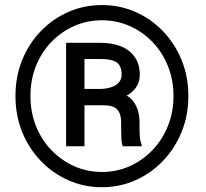

<svg xmlns="http://www.w3.org/2000/svg" viewBox="-20 -741 825 770"><path d="M400.9 -318.8H295.9L294.9 -384.3H382.8Q405.3 -384.8 424.8 -390.9Q444.3 -397 456.1 -409.7Q467.8 -422.4 467.8 -440.9Q467.8 -464.8 459.5 -478.5Q451.2 -492.2 432.6 -498.3Q414.1 -504.4 382.3 -504.4H318.8V-154.3H245.1V-569.3H382.3Q430.7 -569.3 466.1 -554.7Q501.5 -540 521 -511.5Q540.5 -482.9 540.5 -440.9Q540.5 -414.6 528.3 -394.5Q516.1 -374.5 492.2 -359.9Q468.3 -345.2 434.1 -335.9Q432.6 -335.9 430.9 -332.5Q429.2 -329.1 427.7 -329.1Q419.4 -324.2 417.2 -322Q415 -319.8 412.8 -319.3Q410.6 -318.8 400.9 -318.8ZM396 -318.8 405.8 -373.5Q482.9 -373.5 511.2 -338.9Q539.6 -304.2 539.6 -251.5V-224.1Q539.6 -206.1 541 -189.7Q542.5 -173.3 547.9 -162.1V-154.3H472.2Q467.3 -167 466.6 -190.4Q465.8 -213.9 465.8 -224.6V-251Q465.8 -285.6 449.7 -302.2Q433.6 -318.8 396 -318.8ZM102.1 -356Q102.1 -291.5 124 -236.1Q146 -180.7 185.8 -139.2Q225.6 -97.7 277.6 -74.5Q329.6 -51.3 388.7 -51.3Q448.2 -51.3 500 -74.5Q551.8 -97.7 591.6 -139.2Q631.3 -180.7 653.6 -236.1Q675.8 -291.5 675.8 -356Q675.8 -420.4 653.6 -475.8Q631.3 -531.2 591.6 -572.5Q551.8 -613.8 500 -636.7Q448.2 -659.7 388.7 -659.7Q329.6 -659.7 277.6 -636.7Q225.6 -613.8 185.8 -572.5Q146 -531.2 124 -475.8Q102.1 -420.4 102.1 -356ZM42 -356Q42 -433.6 68.8 -500Q95.7 -566.4 143.6 -616Q191.4 -665.5 254.2 -693.1Q316.9 -720.7 388.7 -720.7Q460.4 -720.7 523.2 -693.1Q585.9 -665.5 633.5 -616Q681.2 -566.4 708.3 -500Q735.4 -433.6 735.4 -356Q735.4 -278.3 708.3 -211.9Q681.2 -145.5 633.5 -95.7Q585.9 -45.9 523.2 -18.1Q460.4 9.8 388.7 9.8Q316.9 9.8 254.2 -18.1Q191.4 -45.9 143.6 -95.7Q95.7 -145.5 68.8 -211.9Q42 -278.3 42 -356Z"/></svg>

Font: Roboto Condensed ExtraBold
Style: Regular
Weight: 800
Designer: Christian Robertson
Foundry: Google
Version: Version 3.008; 2023